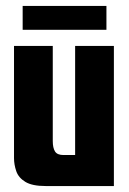

<svg xmlns="http://www.w3.org/2000/svg" viewBox="-20 -624 434 644"><path d="M133 0Q88 0 65 -14Q42 -28 34.5 -50Q27 -72 27 -94V-470H157V-151Q157 -128 164.5 -116Q172 -104 193 -104H232V-470H362V0ZM56 -524V-604H337V-524Z"/></svg>

Font: Smooch Sans Thin ExtraBold
Style: Regular
Weight: 800
Version: Version 1.010